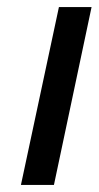

<svg xmlns="http://www.w3.org/2000/svg" viewBox="-20 -521 278 541"><path d="M39 0H132L238 -501H146Z"/></svg>

Font: Advent Pro SemiBold
Style: Italic
Weight: 600
Italic angle: -12°
Version: Version 3.000